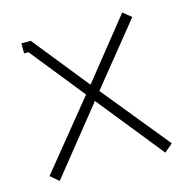

<svg xmlns="http://www.w3.org/2000/svg" viewBox="-80 -552 623 640"><g transform="rotate(-15 232.0 -232.0)"><path d="M77.1 -463.9 231.9 -271 396 -476.1 424.8 -453.1 254.9 -243.2 442.9 -12.2 414.1 12.2 231.9 -214.8 49.8 12.2 21 -12.2 209 -243.2 60.1 -429.2H44.9V-463.9Z"/></g></svg>

Font: RawengulkPcs
Style: Regular
Weight: 400
Version: Version 0.92